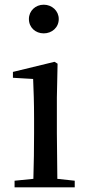

<svg xmlns="http://www.w3.org/2000/svg" viewBox="-20 -797 377 817"><path d="M166 -655C201 -655 230 -680 230 -716C230 -751 201 -777 166 -777C131 -777 103 -751 103 -716C103 -680 131 -655 166 -655ZM121 0H298V-28L224 -36L222 -230V-382L225 -526L212 -534L35 -491V-466L121 -461C123 -411 125 -362 125 -294V-230C125 -176 124 -92 122 -36L42 -28V0Z"/></svg>

Font: Noto Serif HK Medium
Style: Regular
Weight: 500
Designer: Ryoko NISHIZUKA 西塚涼子 (kana & ideographs); Frank Grießhammer (Latin, Greek & Cyrillic); Wenlong ZHANG 张文龙 (bopomofo); San
Foundry: Adobe
Version: Version 2.001;hotconv 1.1.0;makeotfexe 2.6.0